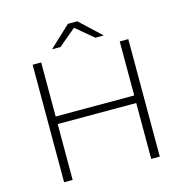

<svg xmlns="http://www.w3.org/2000/svg" viewBox="-124 -990 1062 1105"><g transform="rotate(-15 407.0 -437.5)"><path d="M692 -700V0H641V-333H173V0H122V-700H173V-378H641V-700ZM379 -875H435L561 -757H511L407 -844L303 -757H253Z"/></g></svg>

Font: Goldbeck Next Light
Style: Regular
Weight: 300
Designer: Julieta Ulanovsky
Foundry: Julieta Ulanovsky
Version: Version 7.200